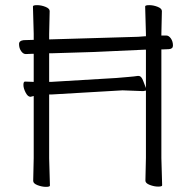

<svg xmlns="http://www.w3.org/2000/svg" viewBox="-20 -720 740 746"><path d="M607 -588V-582H626Q636 -582 644 -570.5Q652 -559 652 -543Q652 -530 636 -529L612 -528H607V-106L610 0Q610 5 594.5 5Q579 5 562 -1.5Q545 -8 545 -18L547 -107V-368L536 -366L456 -369L182 -353H171V-105L174 1Q174 6 158.5 6Q143 6 126 -0.5Q109 -7 109 -17L111 -106V-347Q100 -344 99 -344H98Q88 -344 79.5 -360.5Q71 -377 71 -390Q71 -403 77 -403H78L106 -402H111V-511H106L81 -510H80Q70 -510 62 -521.5Q54 -533 54 -549Q54 -562 72 -564L106 -565H111V-589L108 -695Q108 -700 124 -700Q140 -700 156.5 -693.5Q173 -687 173 -677L171 -588V-567H176L515 -577H516Q524 -578 542 -579H547V-589L544 -695Q544 -700 560 -700Q576 -700 592.5 -693.5Q609 -687 609 -677ZM72 -564ZM182 -353ZM181 -513H171V-402H181L432 -417Q455 -419 479 -421Q503 -423 515 -425H518Q530 -425 537 -404L547 -378V-527H542L345 -518Z"/></svg>

Font: ToneOZ-Pinyin-WenKai-Light
Style: Light
Weight: 300
Designer: Fontworks Inc.
Foundry: ToneOZ
Version: Version 0.240331